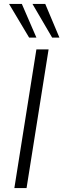

<svg xmlns="http://www.w3.org/2000/svg" viewBox="-20 -956 322 976"><path d="M53 0 165 -705H227L115 0ZM245 -765 145 -936H210L282 -765ZM128 -765 26 -936H91L165 -765Z"/></svg>

Font: Mulish ExtraLight Light
Style: Italic
Weight: 300
Italic angle: -9°
Version: Version 3.603